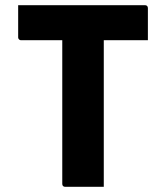

<svg xmlns="http://www.w3.org/2000/svg" viewBox="-20 -720 640 740"><path d="M50 -700H539Q544 -700 547 -697Q550 -694 550 -689Q550 -655 550 -627.5Q550 -600 550 -565H61Q58 -565 55.5 -566.5Q53 -568 51.5 -570.5Q50 -573 50 -576Q50 -611 50 -638.5Q50 -666 50 -700ZM380 0Q343 0 306 0Q269 0 231 0Q226 0 223 -3Q220 -6 220 -11Q220 -91 220 -166.5Q220 -242 220 -317Q220 -392 220 -468Q220 -544 220 -623H392L380 -593Q380 -574 380 -553Q380 -532 380 -512.5Q380 -493 380 -475Q380 -412 380 -352Q380 -292 380 -230Q380 -168 380 -98Q380 -71 380 -46Q380 -21 380 0Z"/></svg>

Font: Recursive Monospace ExtraBold
Style: Regular
Weight: 800
Version: Version 1.047